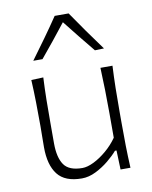

<svg xmlns="http://www.w3.org/2000/svg" viewBox="-89 -864 746 942"><g transform="rotate(-10 284.0 -393.5)"><path d="M242.7 10.3Q158.7 10.3 122.1 -36.9Q85.4 -84 85.4 -172.4Q85.4 -205.6 85.9 -230.5Q86.4 -255.4 86.4 -278.3Q86.4 -342.3 85.4 -396.7Q84.5 -451.2 81.5 -508.3L141.6 -510.7Q138.7 -453.6 137.9 -398.9Q137.2 -344.2 137.2 -282.2V-183.1Q137.2 -112.3 162.4 -75.9Q187.5 -39.6 253.9 -39.6Q278.8 -39.6 311 -55.4Q343.3 -71.3 375.2 -98.4Q407.2 -125.5 430.7 -159.2V-282.2Q430.7 -344.2 429.4 -397.7Q428.2 -451.2 425.8 -508.3H485.8Q482.9 -451.2 481.9 -396.7Q481 -342.3 481 -278.3V-226.1Q481 -163.1 481.9 -110.1Q482.9 -57.1 485.8 0H436.5L433.1 -95.2H425.3Q406.7 -73.2 377 -48.8Q347.2 -24.4 312.3 -7.1Q277.3 10.3 242.7 10.3ZM414.1 -597.7Q380.9 -638.2 347.9 -679.2Q314.9 -720.2 283.2 -760.7Q252 -720.7 219.5 -680.4Q187 -640.1 153.3 -599.6H107.4Q144.5 -649.9 180.2 -699.5Q215.8 -749 249 -798.3H318.4Q352.1 -749 387.2 -699.2Q422.4 -649.4 459.5 -599.1Z"/></g></svg>

Font: Pinar-FD Light
Style: Regular
Weight: 300
Designer: Amin Abedi
Version: Version 2.000